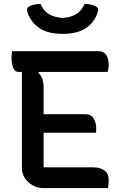

<svg xmlns="http://www.w3.org/2000/svg" viewBox="-20 -962 640 982"><path d="M200 0Q171 0 146 -15Q121 -30 106.5 -52.5Q92 -75 92 -97V-594H75Q55 -594 47 -616.5Q39 -639 39 -665Q39 -682 42 -700H484Q505 -700 516.5 -688.5Q528 -677 532 -661Q536 -645 536 -633Q536 -609 530 -594H178L176 -589Q203 -566 203 -515V-378H417Q446 -378 459 -356Q472 -334 472 -307Q472 -300 472 -294Q472 -288 471 -283H203V-106H459Q492 -106 514 -90.5Q536 -75 536 -40Q536 -30 535 -19Q534 -8 532 0ZM413 -942Q451 -941 473 -928Q486 -919 480 -900Q464 -848 419.5 -818.5Q375 -789 304 -789H296Q226 -789 181.5 -818.5Q137 -848 120 -900Q114 -919 127 -928Q149 -941 187 -942Q202 -908 228 -891Q254 -874 300 -870Q346 -874 372 -891Q398 -908 413 -942Z"/></svg>

Font: Recursive Mn Csl St Med
Style: Regular
Weight: 500
Monospace: yes
Version: Version 1.079;hotconv 1.0.112;makeotfexe 2.5.65598; ttfautoh